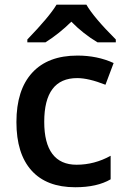

<svg xmlns="http://www.w3.org/2000/svg" viewBox="-20 -786 535 816"><path d="M299.8 9.8Q177.7 9.8 113.8 -61.5Q49.8 -132.8 49.8 -267.1Q49.8 -403.8 116.7 -476.8Q183.6 -549.8 309.1 -549.8Q394 -549.8 462.9 -518.1L428.2 -425.8Q356.4 -454.1 308.1 -454.1Q168 -454.1 168 -268.1Q168 -177.7 202.6 -131.8Q237.3 -85.9 305.2 -85.9Q381.8 -85.9 450.2 -124V-23.9Q392.6 9.8 299.8 9.8ZM472.2 -606H394.5Q334.5 -641.6 283.2 -693.8Q232.4 -643.6 173.3 -606H96.2V-618.2Q189.9 -715.3 220.2 -766.1H347.2Q378.4 -711.9 472.2 -618.2Z"/></svg>

Font: Open Sans
Style: SemiBold
Weight: 600
Foundry: Ascender Corporation
Version: Version 1.10